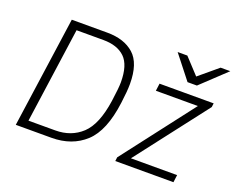

<svg xmlns="http://www.w3.org/2000/svg" viewBox="-114 -918 1366 1117"><g transform="rotate(20 568.5 -360.0)"><path d="M614 -450Q614 -406 604 -331Q581 -150 499.5 -75Q418 0 291 0H71L168 -686H388Q493 -686 553.5 -632Q614 -578 614 -450ZM215 -638 132 -48H298Q396 -48 461.5 -109Q527 -170 549 -322Q561 -407 561 -441Q561 -548 514.5 -593Q468 -638 381 -638ZM1110 -511 1107 -487 767 -46H1053L1047 0H687L690 -24L1029 -465H769L775 -511ZM961 -623 1077 -720H1137L983 -575H925L811 -720H871Z"/></g></svg>

Font: Chivo Thin Italic
Style: Regular
Weight: 100
Italic angle: -8.05°
Designer: Hector Gatti
Foundry: Omnibus-Type
Version: Version 1.007